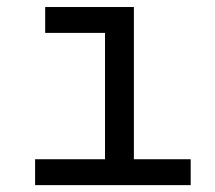

<svg xmlns="http://www.w3.org/2000/svg" viewBox="-20 -538 626 558"><path d="M82 0V-75.2H285.2V-442.4H111.3V-517.6H369.1V-75.2H534.2V0Z"/></svg>

Font: Cascadia Code NF SemiLight
Style: Regular
Weight: 350
Monospace: yes
Designer: Aaron Bell
Foundry: Saja Typeworks
Version: Version 2404.023; ttfautohint (v1.8.4)